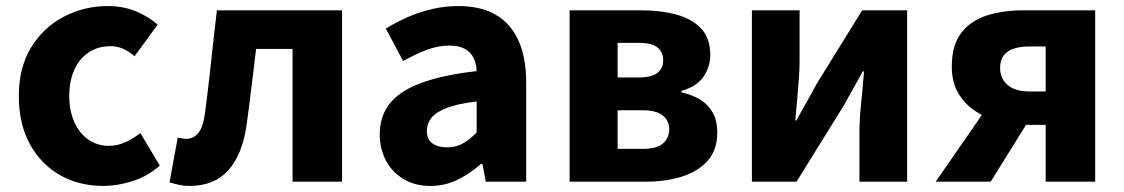

<svg xmlns="http://www.w3.org/2000/svg" viewBox="-20 -598 3699 632"><path d="M320 14Q241 14 178.5 -21Q116 -56 79 -122.5Q42 -189 42 -282Q42 -376 82.5 -442Q123 -508 190 -543Q257 -578 334 -578Q386 -578 427 -561Q468 -544 499 -517L423 -413Q403 -430 384 -438Q365 -446 344 -446Q303 -446 272.5 -426Q242 -406 225 -369Q208 -332 208 -282Q208 -233 225 -195.5Q242 -158 271.5 -138Q301 -118 338 -118Q367 -118 393 -130Q419 -142 442 -160L506 -53Q465 -17 415.5 -1.5Q366 14 320 14Z M604 14Q585 14 569.5 10.5Q554 7 538 2L565 -145Q572 -144 578.5 -142.5Q585 -141 593 -141Q617 -141 633 -160.5Q649 -180 655 -227Q666 -311 675 -396Q684 -481 694 -564H1106V0H943V-437H823Q815 -373 807.5 -309.5Q800 -246 791 -182Q777 -88 731 -37Q685 14 604 14Z M1397 14Q1346 14 1308.5 -8.5Q1271 -31 1250.5 -69.5Q1230 -108 1230 -156Q1230 -246 1306 -295.5Q1382 -345 1549 -364Q1548 -389 1538.5 -408Q1529 -427 1509.5 -437.5Q1490 -448 1459 -448Q1422 -448 1385 -434Q1348 -420 1307 -397L1250 -504Q1286 -526 1324 -542.5Q1362 -559 1403.5 -568.5Q1445 -578 1489 -578Q1562 -578 1611 -550Q1660 -522 1686 -466Q1712 -410 1712 -325V0H1579L1568 -58H1563Q1528 -27 1486.5 -6.5Q1445 14 1397 14ZM1452 -113Q1481 -113 1504 -126Q1527 -139 1549 -162V-264Q1488 -257 1451.5 -243Q1415 -229 1400 -210Q1385 -191 1385 -168Q1385 -139 1403.5 -126Q1422 -113 1452 -113Z M1855 0V-564H2092Q2155 -564 2206.5 -550Q2258 -536 2288 -504Q2318 -472 2318 -416Q2318 -379 2296 -346Q2274 -313 2223 -299V-294Q2259 -286 2285 -270Q2311 -254 2326 -227.5Q2341 -201 2341 -162Q2341 -104 2309 -68.5Q2277 -33 2224 -16.5Q2171 0 2106 0ZM2013 -343H2082Q2125 -343 2144 -358Q2163 -373 2163 -399Q2163 -426 2144.5 -441.5Q2126 -457 2083 -457H2013ZM2013 -108H2097Q2143 -108 2163 -126.5Q2183 -145 2183 -173Q2183 -200 2162 -217.5Q2141 -235 2095 -235H2013Z M2455 0V-564H2612V-402Q2612 -360 2607 -306.5Q2602 -253 2598 -201H2601Q2615 -227 2634.5 -261Q2654 -295 2667 -320L2818 -564H2966V0H2809V-162Q2809 -204 2814.5 -257.5Q2820 -311 2824 -363H2820Q2806 -338 2787 -303.5Q2768 -269 2754 -245L2602 0Z M3422 0V-187H3357Q3315 -187 3271.5 -197.5Q3228 -208 3192.5 -231Q3157 -254 3135 -290Q3113 -326 3113 -379Q3113 -449 3144 -489.5Q3175 -530 3228.5 -547Q3282 -564 3347 -564H3585V0ZM3368 -297H3422V-445H3368Q3321 -445 3296.5 -427.5Q3272 -410 3272 -374Q3272 -340 3296.5 -318.5Q3321 -297 3368 -297ZM3060 0 3249 -273 3383 -228 3241 0Z"/></svg>

Font: Noto Sans KR ExtraBold
Style: Regular
Weight: 800
Designer: Ryoko NISHIZUKA  (kana, bopomofo & ideographs); Paul D. Hunt (Latin, Greek & Cyrillic); Sandoll Communications , Soo-you
Foundry: Adobe
Version: Version 2.004-H2;hotconv 1.0.118;makeotfexe 2.5.65603